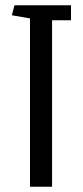

<svg xmlns="http://www.w3.org/2000/svg" viewBox="-20 -730 315 730"><path d="M250 -653H178V-20H94V-660L25 -672L35 -710H250Z"/></svg>

Font: Bahiana
Style: Regular
Weight: 400
Designer: Pablo Cosgaya & Dani Raskovsky
Foundry: Pablo Cosgaya & Dani Raskovsky
Version: Version 1.005